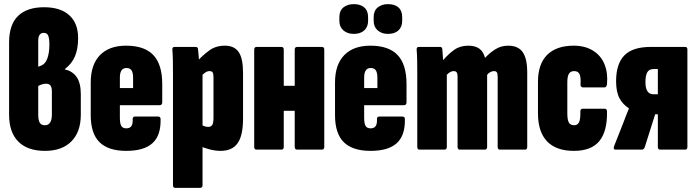

<svg xmlns="http://www.w3.org/2000/svg" viewBox="-20 -724 3374 929"><path d="M198 6Q113 6 68.5 -39Q24 -84 24 -169V-518Q24 -605 67.5 -647Q111 -689 193 -689Q273 -689 315.5 -650Q358 -611 358 -540Q358 -487 342.5 -451Q327 -415 294 -390V-388Q331 -380 351 -351Q371 -322 371 -268V-169Q371 -86 325.5 -40Q280 6 198 6ZM197 -118Q214 -118 222.5 -131Q231 -144 231 -170V-281Q231 -302 224 -310.5Q217 -319 203 -319Q192 -319 182 -315.5Q172 -312 165 -308V-168Q165 -142 172.5 -130Q180 -118 197 -118ZM165 -401 180 -407Q200 -415 209.5 -442.5Q219 -470 219 -508Q219 -537 213.5 -551Q208 -565 192 -565Q179 -565 172 -556Q165 -547 165 -527Z M591 6Q504 6 461.5 -36Q419 -78 419 -167V-325Q419 -411 463.5 -457Q508 -503 590 -503Q679 -503 722 -457.5Q765 -412 765 -317V-229Q765 -215 752 -215H560V-155Q560 -126 567 -114.5Q574 -103 591 -103Q608 -103 615.5 -113.5Q623 -124 622 -148Q622 -160 633 -160H745Q757 -160 757 -148Q759 -69 718 -31.5Q677 6 591 6ZM560 -298H624V-348Q624 -372 616.5 -383.5Q609 -395 592 -395Q576 -395 568 -383.5Q560 -372 560 -348Z M1047 6Q1023 6 995 -1Q967 -8 944 -19V-124Q955 -119 966 -114.5Q977 -110 987 -110Q1001 -110 1007 -119.5Q1013 -129 1013 -154V-348Q1013 -365 1009.5 -372.5Q1006 -380 993 -380Q983 -380 972.5 -372.5Q962 -365 954 -356L930 -423Q960 -456 992 -479.5Q1024 -503 1068 -503Q1114 -503 1135 -472Q1156 -441 1156 -371V-150Q1156 -69 1130 -31.5Q1104 6 1047 6ZM828 185Q817 185 817 172V-369Q817 -402 816.5 -431Q816 -460 814 -483Q813 -497 824 -497H926Q937 -497 938 -487Q940 -473 941.5 -450.5Q943 -428 944 -408L960 -371V172Q960 185 948 185Z M1418 0Q1406 0 1406 -13V-484Q1406 -497 1418 -497H1537Q1549 -497 1549 -484V-13Q1549 0 1537 0ZM1222 0Q1210 0 1210 -13V-484Q1210 -497 1222 -497H1341Q1353 -497 1353 -484V-13Q1353 0 1341 0ZM1330 -188V-309H1425V-188Z M1773 6Q1686 6 1643.5 -36Q1601 -78 1601 -167V-325Q1601 -411 1645.5 -457Q1690 -503 1772 -503Q1861 -503 1904 -457.5Q1947 -412 1947 -317V-229Q1947 -215 1934 -215H1742V-155Q1742 -126 1749 -114.5Q1756 -103 1773 -103Q1790 -103 1797.5 -113.5Q1805 -124 1804 -148Q1804 -160 1815 -160H1927Q1939 -160 1939 -148Q1941 -69 1900 -31.5Q1859 6 1773 6ZM1742 -298H1806V-348Q1806 -372 1798.5 -383.5Q1791 -395 1774 -395Q1758 -395 1750 -383.5Q1742 -372 1742 -348ZM1692 -560Q1661 -560 1641.5 -577Q1622 -594 1622 -623V-641Q1622 -672 1641.5 -688Q1661 -704 1692 -704Q1724 -704 1742.5 -688Q1761 -672 1761 -641V-623Q1761 -594 1742.5 -577Q1724 -560 1692 -560ZM1857 -560Q1827 -560 1807.5 -577Q1788 -594 1788 -623V-641Q1788 -672 1807.5 -688Q1827 -704 1857 -704Q1890 -704 1908 -688Q1926 -672 1926 -641V-623Q1926 -594 1908 -577Q1890 -560 1857 -560Z M2010 0Q1999 0 1999 -13V-368Q1999 -401 1998.5 -430.5Q1998 -460 1996 -483Q1995 -497 2006 -497H2109Q2119 -497 2120 -487Q2121 -477 2122 -462Q2123 -447 2124 -433Q2150 -463 2178 -483Q2206 -503 2246 -503Q2278 -503 2298 -489.5Q2318 -476 2327 -444Q2350 -469 2377.5 -486Q2405 -503 2439 -503Q2487 -503 2509 -472Q2531 -441 2531 -373V-13Q2531 0 2520 0H2399Q2388 0 2388 -13V-353Q2388 -368 2384 -374Q2380 -380 2370 -380Q2362 -380 2353 -375.5Q2344 -371 2337 -362V-13Q2337 0 2325 0H2205Q2194 0 2194 -13V-353Q2194 -368 2189.5 -374Q2185 -380 2175 -380Q2167 -380 2158.5 -375.5Q2150 -371 2142 -362V-13Q2142 0 2130 0Z M2757 6Q2671 6 2627 -40Q2583 -86 2583 -176V-328Q2583 -414 2627.5 -458.5Q2672 -503 2756 -503Q2810 -503 2848.5 -479.5Q2887 -456 2904.5 -414Q2922 -372 2917 -317Q2915 -301 2904 -301H2800Q2796 -301 2792 -305Q2788 -309 2789 -314Q2791 -351 2784 -365.5Q2777 -380 2758 -380Q2741 -380 2733 -367.5Q2725 -355 2725 -326V-176Q2725 -144 2732.5 -131Q2740 -118 2758 -118Q2775 -118 2782 -133Q2789 -148 2788 -184Q2788 -198 2800 -198H2905Q2917 -198 2917 -185Q2919 -89 2880 -41.5Q2841 6 2757 6Z M2958 0Q2946 0 2951 -16L2996 -130Q3003 -148 3009.5 -165.5Q3016 -183 3023 -199V-200Q2994 -218 2977.5 -248.5Q2961 -279 2961 -331Q2961 -415 3001 -456Q3041 -497 3129 -497H3295Q3306 -497 3306 -485V-13Q3306 0 3295 0H3175Q3163 0 3163 -13V-171H3150L3100 -13Q3096 0 3085 0ZM3141 -268H3163V-390H3143Q3121 -390 3112 -374.5Q3103 -359 3103 -327Q3103 -296 3113 -282Q3123 -268 3141 -268Z"/></svg>

Font: Sofia Sans Extra Condensed Black
Style: Regular
Weight: 900
Designer: Botio Nikoltchev, Ani Petrova
Foundry: lettersoup
Version: Version 4.101